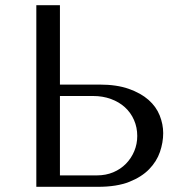

<svg xmlns="http://www.w3.org/2000/svg" viewBox="-20 -720 709 740"><path d="M120 0H358Q430 0 478 -19Q526 -38 555 -68Q584 -98 596.5 -134.5Q609 -171 609 -207Q609 -241 595.5 -275Q582 -309 552.5 -335Q523 -361 476.5 -377.5Q430 -394 364 -394H211V-700H120ZM211 -44V-350H339Q376 -350 407.5 -338.5Q439 -327 461.5 -306.5Q484 -286 496.5 -257.5Q509 -229 509 -196Q509 -165 497.5 -137.5Q486 -110 465.5 -89Q445 -68 416.5 -56Q388 -44 353 -44Z"/></svg>

Font: Tenor Sans
Style: Regular
Weight: 400
Designer: Denis Masharov
Foundry: Denis Masharov
Version: Version 1.1